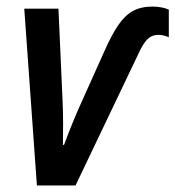

<svg xmlns="http://www.w3.org/2000/svg" viewBox="-20 -567 536 587"><path d="M92.8 0 54.2 -540.5H158.7L171.4 -256.8Q172.9 -220.7 172.9 -189Q172.9 -157.2 172.4 -124H175.8Q186.5 -153.3 199 -184.1Q211.4 -214.8 221.2 -236.8L298.8 -409.7Q320.8 -459.5 341.1 -489.5Q361.3 -519.5 386 -533.2Q410.6 -546.9 446.8 -546.9Q460.4 -546.9 473.6 -544.4Q486.8 -542 496.1 -537.6V-453.1Q488.8 -456.5 480.7 -458.5Q472.7 -460.4 463.4 -460.4Q449.7 -460.4 439 -453.6Q428.2 -446.8 418.5 -431.4Q408.7 -416 397 -389.6L210.9 0Z"/></svg>

Font: Open Sans SemiCondensed SemiBold
Style: Italic
Weight: 600
Width: 4
Italic angle: -12°
Designer: Monotype Design Team
Foundry: Monotype Imaging Inc.
Version: Version 3.000